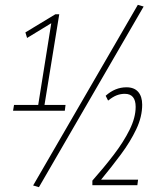

<svg xmlns="http://www.w3.org/2000/svg" viewBox="-20 -764 689 794"><path d="M34 -306 38 -330H138L192 -668L92 -607L85 -630L209 -705H225L164 -330H251L248 -306ZM141 10 117 3 550 -744 574 -737ZM362 2V-17Q409 -70 450 -123.5Q491 -177 516 -227.5Q541 -278 541 -322Q541 -376 496 -376Q479 -376 463 -370Q447 -364 427 -348L417 -368Q456 -403 503 -403Q535 -403 551.5 -384Q568 -365 568 -331Q568 -281 543.5 -229.5Q519 -178 480 -125.5Q441 -73 398 -21H551L548 2Z"/></svg>

Font: Georama SemiCondensed ExtraLight
Style: Italic
Weight: 200
Width: 4
Italic angle: -9°
Designer: Jean-Baptiste Levee
Foundry: Production Type
Version: Version 1.000